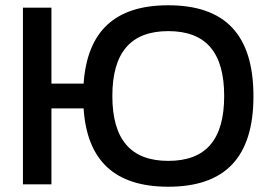

<svg xmlns="http://www.w3.org/2000/svg" viewBox="-20 -699 1024 728"><path d="M67 -670V0H175V-288H297C310 -88 417 9 618 9C834 9 941 -103 941 -334C941 -567 834 -679 618 -679C417 -679 311 -582 297 -382H175V-670ZM406 -335C406 -500 476 -581 618 -581C761 -581 830 -500 830 -335C830 -170 761 -89 618 -89C476 -89 406 -170 406 -335Z"/></svg>

Font: LT Wave Text Medium
Style: Regular
Weight: 500
Designer: Daniel Lyons
Version: Version 2.5 (Glyphs App)